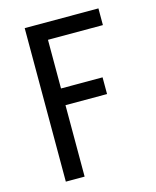

<svg xmlns="http://www.w3.org/2000/svg" viewBox="-111 -597 722 888"><g transform="rotate(-15 250.0 -152.5)"><path d="M93 215V-520H446V-440H183V-207H382V-127H183V215Z"/></g></svg>

Font: Iosevka SS18 Medium
Style: Regular
Weight: 500
Monospace: yes
Designer: Belleve Invis
Foundry: Belleve Invis
Version: Version 25.1.1; ttfautohint (v1.8.4)